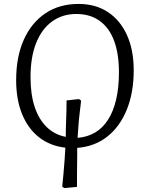

<svg xmlns="http://www.w3.org/2000/svg" viewBox="-20 -738 743 975"><path d="M306 217 296 210Q299 184 302 148Q305 112 308 75Q311 38 312 12Q234 3 178 -41Q122 -85 92 -159Q62 -233 62 -331Q62 -449 100.5 -535.5Q139 -622 210 -670Q281 -718 379 -718Q465 -718 527.5 -677Q590 -636 624.5 -560.5Q659 -485 659 -381Q659 -268 624 -181.5Q589 -95 525 -44.5Q461 6 372 13Q372 32 372 55Q372 78 371.5 103.5Q371 129 371 156.5Q371 184 371 211ZM374 -38Q424 -42 463 -65Q502 -88 529 -130.5Q556 -173 570 -233.5Q584 -294 584 -370Q584 -466 559 -532Q534 -598 485.5 -632.5Q437 -667 368 -667Q297 -667 244.5 -629Q192 -591 163.5 -519.5Q135 -448 135 -346Q135 -259 156 -195.5Q177 -132 217 -93Q257 -54 314 -43Q314 -64 314.5 -86.5Q315 -109 316 -132.5Q317 -156 317.5 -180Q318 -204 318 -228L381 -235L392 -227Q388 -193 384 -159.5Q380 -126 378 -95Q376 -64 374 -38Z"/></svg>

Font: Literata 18pt Light
Style: Italic
Weight: 300
Italic angle: -2°
Designer: Latin by Veronika Burian and Jose Scaglione. Greek by Irene Vlachou. Cyrillic by Vera Evstafieva
Foundry: TypeTogether
Version: Version 3.103;gftools[0.9.29]